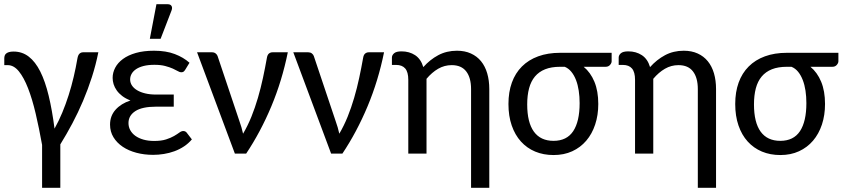

<svg xmlns="http://www.w3.org/2000/svg" viewBox="-27 -724 3984 905"><path d="M171.4 161.1V-41Q157.2 -120.1 141.1 -188.7Q125 -257.3 105.2 -308.1Q85.4 -358.9 61.8 -387.9Q38.1 -417 9.3 -417H-6.8V-448.7Q-6.8 -455.1 -5.1 -460.9Q-3.4 -466.8 1.5 -471.2Q6.3 -475.6 14.9 -478.3Q23.4 -481 37.1 -481Q77.6 -481 108.6 -457Q139.6 -433.1 162.8 -387Q186 -340.8 202.4 -272.9Q218.8 -205.1 230 -117.7Q250 -153.3 266.6 -193.4Q283.2 -233.4 296.6 -275.6Q310.1 -317.9 320.3 -361.6Q330.6 -405.3 337.9 -448.2Q340.8 -464.8 347.9 -471.2Q355 -477.5 364.3 -477.5H436.5Q424.8 -418.5 406.2 -360.8Q387.7 -303.2 364.5 -248.5Q341.3 -193.8 314 -142.3Q286.6 -90.8 257.3 -43.5V161.1Z M491.7 0ZM846.2 -395.5Q841.3 -387.7 837.2 -385.5Q833 -383.3 826.7 -383.3Q820.3 -383.3 811.3 -388.7Q802.2 -394 787.6 -400.6Q772.9 -407.2 752 -412.8Q731 -418.5 700.7 -418.5Q671.9 -418.5 650.4 -413.1Q628.9 -407.7 614.7 -398.2Q600.6 -388.7 593.5 -376.2Q586.4 -363.8 586.4 -349.6Q586.4 -334 595 -321Q603.5 -308.1 619.4 -298.6Q635.3 -289.1 657.7 -283.7Q680.2 -278.3 708.5 -278.3H792V-221.2H708.5Q643.1 -221.2 610.8 -200.2Q578.6 -179.2 578.6 -144Q578.6 -125.5 587.2 -110.1Q595.7 -94.7 611.3 -83.5Q627 -72.3 649.4 -65.9Q671.9 -59.6 699.7 -59.6Q733.4 -59.6 755.9 -66.9Q778.3 -74.2 793.5 -83Q808.6 -91.8 818.4 -99.1Q828.1 -106.4 836.9 -106.4Q842.3 -106.4 846.4 -104.2Q850.6 -102.1 853.5 -98.1L877.4 -66.9Q861.3 -47.9 840.3 -33.9Q819.3 -20 795.4 -11.2Q771.5 -2.4 745.8 1.7Q720.2 5.9 694.8 5.9Q652.8 5.9 616 -3.9Q579.1 -13.7 551.5 -32.2Q523.9 -50.8 507.8 -77.1Q491.7 -103.5 491.7 -136.7Q491.7 -177.7 517.6 -206.8Q543.5 -235.8 587.9 -250.5Q564.9 -259.3 549.1 -271.5Q533.2 -283.7 523.2 -297.9Q513.2 -312 508.5 -327.1Q503.9 -342.3 503.9 -356.9Q503.9 -381.8 516.1 -405Q528.3 -428.2 552.5 -446Q576.7 -463.9 613.3 -474.4Q649.9 -484.9 699.2 -484.9Q755.9 -484.9 796.9 -469.2Q837.9 -453.6 866.2 -428.2ZM679.2 -541 710.4 -704.1H763.7Q776.4 -704.1 781.5 -695.8Q786.6 -687.5 781.2 -673.8L730 -541Z M1329.6 -477.5Q1302.7 -344.2 1252 -222.9Q1201.2 -101.6 1133.3 0H1080.1L901.9 -477.5H972.7Q982.4 -477.5 989.3 -472.2Q996.1 -466.8 998.5 -460L1101.1 -154.3Q1106.9 -138.7 1111.1 -123.8Q1115.2 -108.9 1118.7 -93.8Q1140.6 -130.9 1158 -173.8Q1175.3 -216.8 1188.7 -262.7Q1202.1 -308.6 1212.4 -356.4Q1222.7 -404.3 1231 -451.2Q1233.4 -465.8 1240.7 -471.7Q1248 -477.5 1257.3 -477.5Z M1783.2 -477.5Q1756.3 -344.2 1705.6 -222.9Q1654.8 -101.6 1586.9 0H1533.7L1355.5 -477.5H1426.3Q1436 -477.5 1442.9 -472.2Q1449.7 -466.8 1452.1 -460L1554.7 -154.3Q1560.5 -138.7 1564.7 -123.8Q1568.8 -108.9 1572.3 -93.8Q1594.2 -130.9 1611.6 -173.8Q1628.9 -216.8 1642.3 -262.7Q1655.8 -308.6 1666 -356.4Q1676.3 -404.3 1684.6 -451.2Q1687 -465.8 1694.3 -471.7Q1701.7 -477.5 1710.9 -477.5Z M2279.3 161.1H2193.4V-304.2Q2193.4 -357.4 2170.7 -387.2Q2147.9 -417 2102.1 -417Q2067.9 -417 2038.3 -399.9Q2008.8 -382.8 1983.4 -352.5V0H1897.5V-347.7Q1897.5 -384.3 1883.1 -401.1Q1868.7 -418 1839.8 -418H1820.3V-452.6Q1820.3 -463.9 1830.6 -472.9Q1840.8 -481.9 1865.7 -481.9Q1902.3 -481.9 1929.7 -463.9Q1957 -445.8 1968.3 -407.7Q1999.5 -442.9 2038.8 -463.9Q2078.1 -484.9 2127 -484.9Q2164.1 -484.9 2192.6 -471.9Q2221.2 -459 2240.5 -435.3Q2259.8 -411.6 2269.5 -378.2Q2279.3 -344.7 2279.3 -304.2Z M2724.1 -409.2Q2756.3 -382.8 2774.7 -338.9Q2793 -294.9 2793 -233.9Q2793 -181.2 2778.3 -137Q2763.7 -92.8 2736.3 -60.8Q2709 -28.8 2670.2 -11Q2631.3 6.8 2582.5 6.8Q2534.7 6.8 2495.6 -9.5Q2456.5 -25.9 2428.5 -56.9Q2400.4 -87.9 2385 -132.6Q2369.6 -177.2 2369.6 -233.9Q2369.6 -290 2385.7 -334.7Q2401.9 -379.4 2433.1 -410.6Q2464.4 -441.9 2509.8 -458.5Q2555.2 -475.1 2613.3 -475.1H2856V-435.1Q2856 -426.8 2848.4 -418Q2840.8 -409.2 2827.6 -409.2ZM2705.1 -237.8Q2705.1 -268.6 2700.9 -296.4Q2696.8 -324.2 2688 -346.9Q2679.2 -369.6 2666 -385.7Q2652.8 -401.9 2634.8 -409.2H2613.3Q2571.8 -409.2 2542.5 -397.5Q2513.2 -385.7 2494.4 -363.3Q2475.6 -340.8 2466.8 -307.6Q2458 -274.4 2458 -231.9Q2458 -147 2489.5 -103.5Q2521 -60.1 2582 -60.1Q2644.5 -60.1 2674.8 -105.7Q2705.1 -151.4 2705.1 -237.8Z M3348.1 161.1H3262.2V-304.2Q3262.2 -357.4 3239.5 -387.2Q3216.8 -417 3170.9 -417Q3136.7 -417 3107.2 -399.9Q3077.6 -382.8 3052.2 -352.5V0H2966.3V-347.7Q2966.3 -384.3 2951.9 -401.1Q2937.5 -418 2908.7 -418H2889.2V-452.6Q2889.2 -463.9 2899.4 -472.9Q2909.7 -481.9 2934.6 -481.9Q2971.2 -481.9 2998.5 -463.9Q3025.9 -445.8 3037.1 -407.7Q3068.4 -442.9 3107.7 -463.9Q3147 -484.9 3195.8 -484.9Q3232.9 -484.9 3261.5 -471.9Q3290 -459 3309.3 -435.3Q3328.6 -411.6 3338.4 -378.2Q3348.1 -344.7 3348.1 -304.2Z M3793 -409.2Q3825.2 -382.8 3843.5 -338.9Q3861.8 -294.9 3861.8 -233.9Q3861.8 -181.2 3847.2 -137Q3832.5 -92.8 3805.2 -60.8Q3777.8 -28.8 3739 -11Q3700.2 6.8 3651.4 6.8Q3603.5 6.8 3564.5 -9.5Q3525.4 -25.9 3497.3 -56.9Q3469.2 -87.9 3453.9 -132.6Q3438.5 -177.2 3438.5 -233.9Q3438.5 -290 3454.6 -334.7Q3470.7 -379.4 3502 -410.6Q3533.2 -441.9 3578.6 -458.5Q3624 -475.1 3682.1 -475.1H3924.8V-435.1Q3924.8 -426.8 3917.2 -418Q3909.7 -409.2 3896.5 -409.2ZM3773.9 -237.8Q3773.9 -268.6 3769.8 -296.4Q3765.6 -324.2 3756.8 -346.9Q3748 -369.6 3734.9 -385.7Q3721.7 -401.9 3703.6 -409.2H3682.1Q3640.6 -409.2 3611.3 -397.5Q3582 -385.7 3563.2 -363.3Q3544.4 -340.8 3535.6 -307.6Q3526.9 -274.4 3526.9 -231.9Q3526.9 -147 3558.3 -103.5Q3589.8 -60.1 3650.9 -60.1Q3713.4 -60.1 3743.7 -105.7Q3773.9 -151.4 3773.9 -237.8Z"/></svg>

Font: Carlito
Style: Regular
Weight: 400
Designer: Lukasz Dziedzic
Foundry: tyPoland Lukasz Dziedzic
Version: Version 1.103; Beta1; all basic design good, some composites